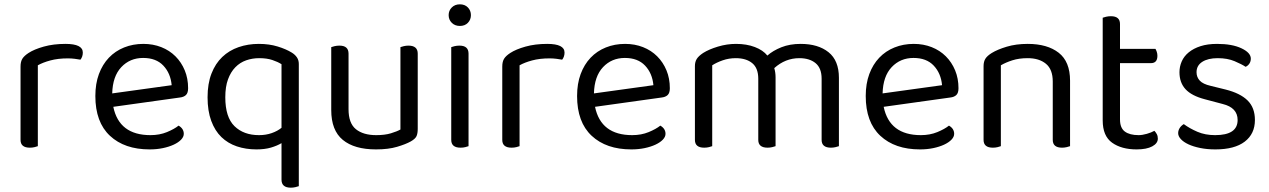

<svg xmlns="http://www.w3.org/2000/svg" viewBox="-20 -678 5870 888"><path d="M155 -2Q150 0 140 2.5Q130 5 118 5Q75 5 75 -31V-370Q75 -393 83.5 -406.5Q92 -420 112 -433Q138 -450 182.5 -462.5Q227 -475 283 -475Q363 -475 363 -435Q363 -425 360 -416.5Q357 -408 352 -402Q342 -404 326 -406Q310 -408 294 -408Q248 -408 213 -398.5Q178 -389 155 -376Z M504 -184Q531 -53 676 -53Q718 -53 752 -67Q786 -81 806 -97Q830 -83 830 -59Q830 -45 817.5 -32Q805 -19 783.5 -9Q762 1 733.5 7Q705 13 672 13Q556 13 488.5 -50Q421 -113 421 -234Q421 -291 437.5 -335.5Q454 -380 483.5 -411Q513 -442 554 -458.5Q595 -475 643 -475Q688 -475 726 -460Q764 -445 791.5 -417.5Q819 -390 834.5 -352.5Q850 -315 850 -270Q850 -248 840 -238.5Q830 -229 812 -227ZM642 -410Q581 -410 541 -367.5Q501 -325 499 -246L774 -284Q769 -339 735.5 -374.5Q702 -410 642 -410Z M1362 183Q1357 185 1346.5 187.5Q1336 190 1325 190Q1282 190 1282 153V-16Q1262 -4 1233.5 4.5Q1205 13 1166 13Q1117 13 1075.5 -1Q1034 -15 1004 -44Q974 -73 957 -119Q940 -165 940 -228Q940 -291 958 -337.5Q976 -384 1008 -414.5Q1040 -445 1083.5 -460Q1127 -475 1177 -475Q1225 -475 1264 -463Q1303 -451 1329 -435Q1344 -426 1353 -413Q1362 -400 1362 -382ZM1178 -53Q1210 -53 1237 -62.5Q1264 -72 1282 -87V-381Q1265 -392 1239.5 -400.5Q1214 -409 1179 -409Q1147 -409 1118.5 -399Q1090 -389 1068.5 -367Q1047 -345 1034.5 -311Q1022 -277 1022 -228Q1022 -136 1064.5 -94.5Q1107 -53 1178 -53Z M1512 -460Q1517 -462 1527.5 -464.5Q1538 -467 1550 -467Q1592 -467 1592 -430V-173Q1592 -108 1626 -80.5Q1660 -53 1720 -53Q1760 -53 1788 -61.5Q1816 -70 1832 -79V-460Q1837 -462 1847.5 -464.5Q1858 -467 1869 -467Q1912 -467 1912 -430V-82Q1912 -61 1906.5 -48.5Q1901 -36 1880 -24Q1857 -11 1816.5 1Q1776 13 1719 13Q1619 13 1565.5 -31Q1512 -75 1512 -169Z M2147 -2Q2142 0 2132 2.5Q2122 5 2110 5Q2067 5 2067 -31V-460Q2072 -462 2082.5 -464.5Q2093 -467 2105 -467Q2147 -467 2147 -430ZM2055 -608Q2055 -629 2069.5 -643.5Q2084 -658 2107 -658Q2130 -658 2144 -643.5Q2158 -629 2158 -608Q2158 -587 2144 -572.5Q2130 -558 2107 -558Q2084 -558 2069.5 -572.5Q2055 -587 2055 -608Z M2383 -2Q2378 0 2368 2.5Q2358 5 2346 5Q2303 5 2303 -31V-370Q2303 -393 2311.5 -406.5Q2320 -420 2340 -433Q2366 -450 2410.5 -462.5Q2455 -475 2511 -475Q2591 -475 2591 -435Q2591 -425 2588 -416.5Q2585 -408 2580 -402Q2570 -404 2554 -406Q2538 -408 2522 -408Q2476 -408 2441 -398.5Q2406 -389 2383 -376Z M2732 -184Q2759 -53 2904 -53Q2946 -53 2980 -67Q3014 -81 3034 -97Q3058 -83 3058 -59Q3058 -45 3045.5 -32Q3033 -19 3011.5 -9Q2990 1 2961.5 7Q2933 13 2900 13Q2784 13 2716.5 -50Q2649 -113 2649 -234Q2649 -291 2665.5 -335.5Q2682 -380 2711.5 -411Q2741 -442 2782 -458.5Q2823 -475 2871 -475Q2916 -475 2954 -460Q2992 -445 3019.5 -417.5Q3047 -390 3062.5 -352.5Q3078 -315 3078 -270Q3078 -248 3068 -238.5Q3058 -229 3040 -227ZM2870 -410Q2809 -410 2769 -367.5Q2729 -325 2727 -246L3002 -284Q2997 -339 2963.5 -374.5Q2930 -410 2870 -410Z M3780 -314Q3780 -363 3752 -386Q3724 -409 3677 -409Q3612 -409 3561 -363Q3567 -343 3567 -320V-2Q3562 0 3551.5 2.5Q3541 5 3530 5Q3487 5 3487 -31V-314Q3487 -363 3459 -386Q3431 -409 3383 -409Q3351 -409 3322.5 -399Q3294 -389 3274 -376V-2Q3269 0 3259 2.5Q3249 5 3237 5Q3194 5 3194 -31V-372Q3194 -392 3202.5 -405.5Q3211 -419 3232 -433Q3259 -450 3300.5 -462.5Q3342 -475 3384 -475Q3433 -475 3471 -460.5Q3509 -446 3529 -421Q3555 -444 3594 -459.5Q3633 -475 3683 -475Q3764 -475 3812 -436.5Q3860 -398 3860 -318V-2Q3855 0 3844.5 2.5Q3834 5 3823 5Q3780 5 3780 -31V-314Z M4067 -184Q4094 -53 4239 -53Q4281 -53 4315 -67Q4349 -81 4369 -97Q4393 -83 4393 -59Q4393 -45 4380.5 -32Q4368 -19 4346.5 -9Q4325 1 4296.5 7Q4268 13 4235 13Q4119 13 4051.5 -50Q3984 -113 3984 -234Q3984 -291 4000.5 -335.5Q4017 -380 4046.5 -411Q4076 -442 4117 -458.5Q4158 -475 4206 -475Q4251 -475 4289 -460Q4327 -445 4354.5 -417.5Q4382 -390 4397.5 -352.5Q4413 -315 4413 -270Q4413 -248 4403 -238.5Q4393 -229 4375 -227ZM4205 -410Q4144 -410 4104 -367.5Q4064 -325 4062 -246L4337 -284Q4332 -339 4298.5 -374.5Q4265 -410 4205 -410Z M4849 -301Q4849 -357 4817.5 -383Q4786 -409 4733 -409Q4693 -409 4662 -399Q4631 -389 4609 -376V-2Q4604 0 4594 2.5Q4584 5 4572 5Q4529 5 4529 -31V-372Q4529 -393 4537.5 -406.5Q4546 -420 4567 -433Q4593 -449 4636 -462Q4679 -475 4733 -475Q4824 -475 4876.5 -434Q4929 -393 4929 -305V-2Q4924 0 4913.5 2.5Q4903 5 4892 5Q4849 5 4849 -31V-301Z M5237 13Q5167 13 5123.5 -18Q5080 -49 5080 -121V-596Q5085 -598 5095.5 -600.5Q5106 -603 5118 -603Q5160 -603 5160 -567V-452H5324Q5327 -447 5330 -438.5Q5333 -430 5333 -420Q5333 -386 5303 -386H5160V-126Q5160 -86 5182.5 -69.5Q5205 -53 5246 -53Q5263 -53 5284 -59Q5305 -65 5319 -73Q5325 -67 5330 -58Q5335 -49 5335 -37Q5335 -15 5309 -1Q5283 13 5237 13Z M5784 -123Q5784 -59 5737 -23Q5690 13 5601 13Q5563 13 5531 6.5Q5499 0 5476.5 -10.5Q5454 -21 5441.5 -34.5Q5429 -48 5429 -62Q5429 -74 5435.5 -85Q5442 -96 5455 -104Q5482 -84 5518 -68.5Q5554 -53 5600 -53Q5704 -53 5704 -123Q5704 -180 5635 -197L5552 -219Q5491 -235 5463 -265.5Q5435 -296 5435 -344Q5435 -370 5445.5 -394Q5456 -418 5478 -436Q5500 -454 5532.5 -464.5Q5565 -475 5609 -475Q5679 -475 5722 -454.5Q5765 -434 5765 -407Q5765 -394 5758.5 -384Q5752 -374 5741 -369Q5723 -381 5690 -395Q5657 -409 5612 -409Q5567 -409 5540.5 -392Q5514 -375 5514 -344Q5514 -321 5529 -305Q5544 -289 5579 -281L5648 -264Q5716 -247 5750 -213.5Q5784 -180 5784 -123Z"/></svg>

Font: Baloo Thambi 2
Style: Regular
Weight: 400
Designer: Aadarsh Rajan and Ek Type
Foundry: Ek Type
Version: Version 1.640;hotconv 1.0.111;makeotfexe 2.5.65597; ttfautoh